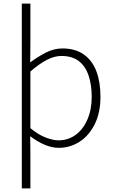

<svg xmlns="http://www.w3.org/2000/svg" viewBox="-20 -814 640 1074"><path d="M102 240V-794H150V-566L149 -465Q189 -495 235 -519Q281 -543 329 -543Q401 -543 448.5 -509.5Q496 -476 519 -415.5Q542 -355 542 -273Q542 -183 509.5 -118.5Q477 -54 424 -20.5Q371 13 308 13Q271 13 230.5 -4Q190 -21 149 -52L150 46V240ZM307 -29Q361 -29 403 -59.5Q445 -90 469 -145.5Q493 -201 493 -273Q493 -338 476 -390Q459 -442 422 -471.5Q385 -501 323 -501Q284 -501 241 -478.5Q198 -456 150 -414V-97Q195 -60 236 -44.5Q277 -29 307 -29Z"/></svg>

Font: Noto Sans SC Thin ExtraLight
Style: Regular
Weight: 250
Version: Version 2.004-H2;hotconv 1.0.118;makeotfexe 2.5.65603